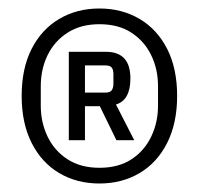

<svg xmlns="http://www.w3.org/2000/svg" viewBox="-20 -730 468 452"><path d="M214 -298Q161 -298 119.5 -322.5Q78 -347 54.5 -393.5Q31 -440 31 -504Q31 -569 54.5 -615Q78 -661 119.5 -685.5Q161 -710 214 -710Q267 -710 308.5 -685.5Q350 -661 373.5 -615Q397 -569 397 -504Q397 -440 373.5 -393.5Q350 -347 308.5 -322.5Q267 -298 214 -298ZM214 -335Q259 -335 289.5 -355Q320 -375 336 -408.5Q352 -442 352 -481V-527Q352 -567 336 -600Q320 -633 289.5 -653Q259 -673 214 -673Q170 -673 139 -653Q108 -633 92 -600Q76 -567 76 -527V-481Q76 -442 92 -408.5Q108 -375 139 -355Q170 -335 214 -335ZM180 -480V-400H142V-608H230Q258 -608 272.5 -592.5Q287 -577 287 -545Q287 -520 278.5 -504.5Q270 -489 253 -484L296 -400H254L215 -480ZM180 -512H228Q239 -512 243 -517.5Q247 -523 247 -533V-555Q247 -566 243 -571Q239 -576 228 -576H180Z"/></svg>

Font: IBM Plex Sans Condensed
Style: Regular
Weight: 400
Width: 3
Designer: Mike Abbink, Paul van der Laan, Pieter van Rosmalen
Foundry: Bold Monday
Version: Version 3.201